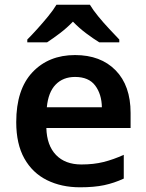

<svg xmlns="http://www.w3.org/2000/svg" viewBox="-20 -786 621 816"><path d="M299 -552Q408 -552 471.5 -487Q535 -422 535 -306V-242H177Q179 -168 218 -127.5Q257 -87 326 -87Q378 -87 420 -97.5Q462 -108 506 -128V-27Q465 -8 422.5 1Q380 10 320 10Q241 10 179.5 -20.5Q118 -51 83.5 -112.5Q49 -174 49 -267Q49 -406 118 -479Q187 -552 299 -552ZM299 -459Q248 -459 216.5 -426.5Q185 -394 179 -330H413Q412 -386 384.5 -422.5Q357 -459 299 -459ZM362 -766Q375 -744 397.5 -716.5Q420 -689 444.5 -663Q469 -637 487 -618V-606H402Q376 -622 346 -644.5Q316 -667 290 -694Q264 -667 235 -645Q206 -623 180 -606H96V-618Q115 -637 138.5 -663Q162 -689 184.5 -716.5Q207 -744 220 -766Z"/></svg>

Font: Noto Sans Medefaidrin SemiBold
Style: Regular
Weight: 600
Designer: Dalton Maag Ltd
Foundry: Dalton Maag Ltd
Version: Version 1.002; ttfautohint (v1.8.4.7-5d5b)